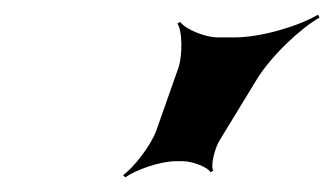

<svg xmlns="http://www.w3.org/2000/svg" viewBox="-20 -833 456 262"><path d="M224 -742 193 -654C185 -633 162 -604 148 -594L151 -591C165 -601 198 -613 220 -613H230C242 -613 264 -605 267 -598L271 -600C267 -607 273 -631 280 -642L330 -724C350 -757 391 -795 416 -809L414 -813C389 -798 337 -782 301 -782H277C260 -782 233 -793 226 -803L222 -801C229 -791 229 -759 224 -742Z"/></svg>

Font: Asimov
Style: EdgeNarIt
Weight: 500
Designer: Google
Version: Version 2.000980: 2014